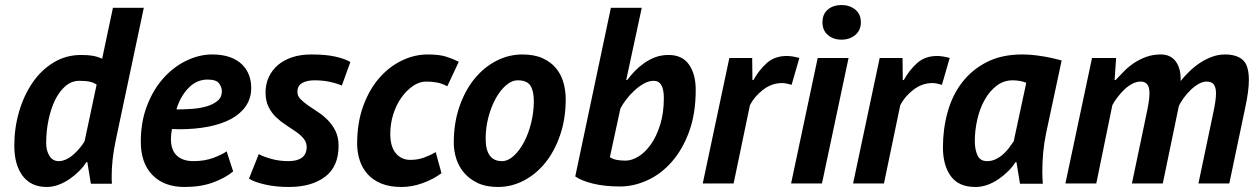

<svg xmlns="http://www.w3.org/2000/svg" viewBox="-20 -731 5014 765"><path d="M442 -176Q433 -134 429 -98Q425 -62 425 -30Q425 -22 425 -14.5Q425 -7 426 1H342L328 -85H324Q313 -67 295.5 -49.5Q278 -32 257 -17.5Q236 -3 212.5 5.5Q189 14 166 14Q104 14 70.5 -30Q37 -74 37 -151Q37 -221 56 -286Q75 -351 109.5 -401.5Q144 -452 193.5 -482Q243 -512 303 -512Q332 -512 351 -508.5Q370 -505 387 -497L430 -700H553ZM365 -394Q353 -402 337.5 -405.5Q322 -409 296 -409Q266 -409 241.5 -388.5Q217 -368 200 -333.5Q183 -299 173.5 -254Q164 -209 164 -160Q164 -131 177 -110Q190 -89 214 -89Q229 -89 244.5 -96.5Q260 -104 273.5 -116Q287 -128 298.5 -142Q310 -156 317 -168Z M909 -48Q878 -22 829 -4Q780 14 715 14Q634 14 587.5 -33.5Q541 -81 541 -166Q541 -246 566 -310.5Q591 -375 631.5 -420Q672 -465 723 -489.5Q774 -514 825 -514Q866 -514 895.5 -503.5Q925 -493 944 -474.5Q963 -456 972 -432Q981 -408 981 -381Q981 -340 960 -309Q939 -278 901.5 -257.5Q864 -237 811 -226.5Q758 -216 695 -216Q687 -216 680 -216.5Q673 -217 665 -217Q663 -205 662 -195.5Q661 -186 661 -178Q661 -133 684.5 -111Q708 -89 751 -89Q795 -89 830 -102Q865 -115 883 -128ZM683 -295Q711 -295 742.5 -297Q774 -299 801 -306.5Q828 -314 846 -328.5Q864 -343 864 -368Q864 -383 853 -398.5Q842 -414 807 -414Q763 -414 730.5 -380Q698 -346 683 -295Z M1011 -117Q1031 -106 1062.5 -97.5Q1094 -89 1129 -89Q1164 -89 1182.5 -102.5Q1201 -116 1202 -144Q1202 -164 1190 -178.5Q1178 -193 1159.5 -206Q1141 -219 1120 -232.5Q1099 -246 1080.5 -263.5Q1062 -281 1050 -305Q1038 -329 1038 -363Q1038 -396 1051 -424Q1064 -452 1087.5 -472Q1111 -492 1144.5 -503Q1178 -514 1220 -514Q1278 -514 1316 -505.5Q1354 -497 1376 -484L1342 -390Q1322 -399 1293.5 -405Q1265 -411 1234 -411Q1202 -411 1183.5 -400Q1165 -389 1165 -365Q1165 -349 1177 -336.5Q1189 -324 1207.5 -311Q1226 -298 1247 -284.5Q1268 -271 1286.5 -252Q1305 -233 1317 -208.5Q1329 -184 1329 -150Q1329 -67 1275 -26.5Q1221 14 1131 14Q1080 14 1037.5 4.5Q995 -5 972 -19Z M1762 -387Q1743 -398 1722.5 -402Q1702 -406 1678 -406Q1651 -406 1625.5 -388.5Q1600 -371 1579.5 -342.5Q1559 -314 1547 -276Q1535 -238 1535 -198Q1535 -147 1557 -120.5Q1579 -94 1615 -94Q1645 -94 1670.5 -103.5Q1696 -113 1716 -125L1739 -41Q1707 -17 1664.5 -1.5Q1622 14 1580 14Q1532 14 1498.5 0Q1465 -14 1444 -38Q1423 -62 1413 -93Q1403 -124 1403 -158Q1403 -242 1427 -308Q1451 -374 1490.5 -419.5Q1530 -465 1580.5 -489.5Q1631 -514 1684 -514Q1731 -514 1758.5 -505Q1786 -496 1808 -485Z M1788 -162Q1788 -241 1810.5 -306Q1833 -371 1870.5 -417Q1908 -463 1957.5 -488.5Q2007 -514 2061 -514Q2109 -514 2142 -499Q2175 -484 2195.5 -459Q2216 -434 2225 -402Q2234 -370 2234 -336Q2234 -258 2212 -193.5Q2190 -129 2153 -83Q2116 -37 2067 -11.5Q2018 14 1964 14Q1917 14 1884 -1.5Q1851 -17 1829.5 -42Q1808 -67 1798 -98.5Q1788 -130 1788 -162ZM1915 -179Q1915 -89 1980 -89Q2004 -89 2027 -110Q2050 -131 2068 -165Q2086 -199 2096.5 -242Q2107 -285 2107 -328Q2107 -368 2093.5 -389.5Q2080 -411 2043 -411Q2019 -411 1996 -391Q1973 -371 1955 -338.5Q1937 -306 1926 -264Q1915 -222 1915 -179Z M2414 -700H2537L2475 -412H2479Q2492 -430 2509 -447.5Q2526 -465 2546.5 -479.5Q2567 -494 2591 -503Q2615 -512 2644 -512Q2698 -512 2725 -474Q2752 -436 2752 -373Q2752 -278 2725.5 -206Q2699 -134 2656 -85.5Q2613 -37 2559 -12.5Q2505 12 2450 12Q2389 12 2342.5 0.5Q2296 -11 2272 -28ZM2410 -105Q2421 -97 2437 -94Q2453 -91 2472 -91Q2497 -91 2524 -107.5Q2551 -124 2573.5 -156Q2596 -188 2610.5 -234.5Q2625 -281 2625 -340Q2625 -409 2585 -409Q2565 -409 2545.5 -398Q2526 -387 2508 -370.5Q2490 -354 2475.5 -335Q2461 -316 2452 -299Z M2977 -500 2978 -412H2982Q3004 -452 3035.5 -480Q3067 -508 3115 -508Q3136 -508 3165 -500L3134 -393Q3124 -396 3115 -398Q3106 -400 3096 -400Q3055 -400 3020.5 -373.5Q2986 -347 2968 -312L2903 0H2780L2886 -500Z M3238 -500H3361L3255 0H3132ZM3257 -642Q3257 -675 3278.5 -693Q3300 -711 3333 -711Q3365 -711 3387.5 -693Q3410 -675 3410 -642Q3410 -610 3387.5 -591.5Q3365 -573 3333 -573Q3300 -573 3278.5 -591.5Q3257 -610 3257 -642Z M3576 -500 3577 -412H3581Q3603 -452 3634.5 -480Q3666 -508 3714 -508Q3735 -508 3764 -500L3733 -393Q3723 -396 3714 -398Q3705 -400 3695 -400Q3654 -400 3619.5 -373.5Q3585 -347 3567 -312L3502 0H3379L3485 -500Z M4148 -200Q4140 -162 4136.5 -123Q4133 -84 4133 -49Q4133 -35 4133.5 -22.5Q4134 -10 4135 1H4044L4030 -85H4026Q4015 -67 3997.5 -49.5Q3980 -32 3959 -17.5Q3938 -3 3914.5 5.5Q3891 14 3866 14Q3800 14 3768.5 -29Q3737 -72 3737 -144Q3737 -217 3755.5 -284Q3774 -351 3813 -402Q3852 -453 3911.5 -483.5Q3971 -514 4053 -514Q4088 -514 4129.5 -507.5Q4171 -501 4210 -490ZM3913 -89Q3931 -89 3947 -96.5Q3963 -104 3976.5 -116Q3990 -128 4000.5 -142Q4011 -156 4019 -168L4069 -401Q4058 -406 4043.5 -408.5Q4029 -411 4015 -411Q3979 -411 3951 -389.5Q3923 -368 3903.5 -333.5Q3884 -299 3874 -255.5Q3864 -212 3864 -168Q3864 -136 3874.5 -112.5Q3885 -89 3913 -89Z M4490 0 4547 -272Q4553 -300 4556.5 -321.5Q4560 -343 4560 -360Q4560 -406 4525 -406Q4508 -406 4491 -397Q4474 -388 4459.5 -374Q4445 -360 4432.5 -343.5Q4420 -327 4412 -312L4348 0H4225L4331 -500H4427L4421 -412H4425Q4440 -428 4457.5 -446Q4475 -464 4497 -479Q4519 -494 4546 -504Q4573 -514 4605 -514Q4645 -514 4665.5 -485Q4686 -456 4684 -408Q4699 -427 4718.5 -446Q4738 -465 4760.5 -480Q4783 -495 4808.5 -504.5Q4834 -514 4861 -514Q4907 -514 4931.5 -492.5Q4956 -471 4956 -412Q4956 -369 4941 -300L4878 0H4755L4814 -281Q4819 -304 4822 -324Q4825 -344 4825 -359Q4825 -382 4816.5 -394Q4808 -406 4788 -406Q4772 -406 4755.5 -396.5Q4739 -387 4724 -372.5Q4709 -358 4696.5 -341Q4684 -324 4677 -309L4613 0Z"/></svg>

Font: PT Sans
Style: Bold Italic
Weight: 700
Italic angle: -12°
Designer: A.Korolkova, O.Umpeleva, V.Yefimov
Foundry: ParaType Ltd
Version: Version 2.003W OFL